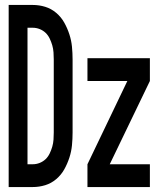

<svg xmlns="http://www.w3.org/2000/svg" viewBox="-20 -755 640 775"><path d="M15 0V-735H112Q138 -735 162.5 -727.5Q187 -720 207 -703Q227 -686 239.5 -663.5Q252 -641 260 -616.5Q268 -592 270.5 -566.5Q273 -541 273 -515V-220Q273 -194 270.5 -168.5Q268 -143 260 -118.5Q252 -94 239.5 -71.5Q227 -49 207 -32Q187 -15 162.5 -7.5Q138 0 112 0ZM91 -92H112Q127 -92 140.5 -97.5Q154 -103 164 -112.5Q174 -122 180.5 -135.5Q187 -149 191 -163Q195 -177 196 -191.5Q197 -206 197 -220V-515Q197 -529 196 -543.5Q195 -558 191 -572Q187 -586 180.5 -599.5Q174 -613 164 -622.5Q154 -632 140.5 -637.5Q127 -643 112 -643H91ZM333 0V-92L494 -428H333V-520H585V-428L423 -92H585V0Z"/></svg>

Font: Iosevka Custom SmBdEx
Style: Regular
Weight: 600
Width: 7
Monospace: yes
Designer: Belleve Invis
Foundry: Belleve Invis
Version: Version 11.2.4; ttfautohint (v1.8.4)